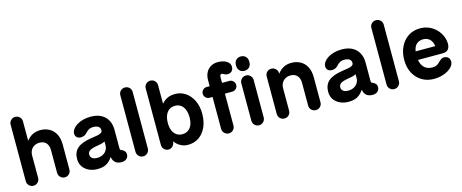

<svg xmlns="http://www.w3.org/2000/svg" viewBox="-41 -1356 4795 1993"><g transform="rotate(-15 2356.0 -360.0)"><path d="M136.2 10Q108.8 10 89.4 -9.5Q70 -29 70 -56.8V-663.5Q70 -691.2 89.4 -710.6Q108.8 -730 136.2 -730Q164 -730 183.4 -710.6Q202.8 -691.2 202.8 -663.5V-397.5L173 -410.2Q205.8 -470.5 249.6 -500.2Q293.5 -530 352 -530Q405.8 -530 448.2 -506.4Q490.8 -482.8 514.9 -436.9Q539 -391 539 -324.5V-56.8Q539 -29 519.8 -9.5Q500.5 10 472.8 10Q445.2 10 425.9 -9.5Q406.5 -29 406.5 -56.8V-302Q406.5 -349.2 381.4 -377.5Q356.2 -405.8 310.8 -405.8Q276.8 -405.8 252.5 -391.1Q228.2 -376.5 215.5 -351.6Q202.8 -326.8 202.8 -297V-56.8Q202.8 -29 183.4 -9.5Q164 10 136.2 10Z M821.8 15Q775.5 15 735 -2.9Q694.5 -20.8 669.2 -55.4Q644 -90 644 -140.5Q644 -213.8 691.2 -255.2Q738.5 -296.8 845.2 -312.5Q878.5 -317.5 905.8 -322Q933 -326.5 949.4 -336.4Q965.8 -346.2 965.8 -366.5Q965.8 -382.2 957.5 -394Q949.2 -405.8 933.2 -412.1Q917.2 -418.5 893.2 -418.5Q861.5 -418.5 841.9 -406.6Q822.2 -394.8 808.5 -378.5Q796.2 -364.8 779.9 -356.2Q763.5 -347.8 742.8 -347.8Q715.2 -347.8 698.8 -362.4Q682.2 -377 682.2 -402Q682.2 -427 698.2 -449.6Q714.2 -472.2 742.4 -490.2Q770.5 -508.2 808.9 -518.8Q847.2 -529.2 891.2 -529.2Q959.2 -529.2 1005.1 -504.5Q1051 -479.8 1074.4 -435.9Q1097.8 -392 1097.8 -334.5V-136.5Q1097.8 -124.2 1100.6 -119.6Q1103.5 -115 1112.8 -111.8Q1129 -106.2 1143.1 -92Q1157.2 -77.8 1157.2 -53.5Q1157.2 -26.8 1137.4 -8Q1117.5 10.8 1080.8 10Q1039.5 9.2 1017 -10.5Q994.5 -30.2 988.5 -61.5L987.8 -68.8H984.8Q957.5 -28 920.8 -6.5Q884 15 821.8 15ZM851.2 -98Q882.8 -98 908.9 -111Q935 -124 950.6 -148.1Q966.2 -172.2 966.2 -204.5V-240.2Q966.2 -243 964.8 -243.1Q963.2 -243.2 959.5 -240.8Q947.5 -233.2 930.6 -229Q913.8 -224.8 895.2 -222.2Q876.8 -219.8 857.5 -215.2Q812.2 -205.8 794.8 -190.6Q777.2 -175.5 777.2 -152.8Q777.2 -128 795.4 -113Q813.5 -98 851.2 -98Z M1315.2 10Q1287 10 1268 -9.6Q1249 -29.2 1249 -57.5V-663.5Q1249 -691.8 1268 -710.9Q1287 -730 1315.2 -730Q1343.5 -730 1362.6 -710.9Q1381.8 -691.8 1381.8 -663.5V-57.5Q1381.8 -29.2 1362.6 -9.6Q1343.5 10 1315.2 10Z M1796.5 15Q1754 15 1720.1 -3Q1686.2 -21 1663.9 -48.5Q1641.5 -76 1631 -105.5L1653.8 -104.2L1654.5 -71.5Q1656 -37 1636.2 -13.6Q1616.5 9.8 1588.2 9.8Q1560 9.8 1541 -9.5Q1522 -28.8 1522 -58V-663.5Q1522 -691.8 1541 -710.9Q1560 -730 1588.2 -730Q1616.5 -730 1635.5 -710.9Q1654.5 -691.8 1654.5 -663.5V-425.5L1633.2 -436.2Q1652.5 -466.2 1676.1 -486.9Q1699.8 -507.5 1730.2 -518.8Q1760.8 -530 1798.2 -530Q1862.8 -530 1913.1 -495.1Q1963.5 -460.2 1992.1 -399.4Q2020.8 -338.5 2020.8 -259Q2020.8 -177.5 1992.5 -115.5Q1964.2 -53.5 1913.9 -19.2Q1863.5 15 1796.5 15ZM1765.8 -106.5Q1822.2 -106.2 1853.2 -146.1Q1884.2 -186 1884.2 -257Q1884.2 -329.5 1853.2 -370.6Q1822.2 -411.8 1767 -411.8Q1711.8 -411.8 1681.1 -370.1Q1650.5 -328.5 1650.5 -258.2Q1650.5 -209.5 1665.2 -175.8Q1680 -142 1706 -124.4Q1732 -106.8 1765.8 -106.5Z M2235.8 10Q2208.5 10 2188.9 -9.5Q2169.2 -29 2169.2 -56.2V-582.2Q2169.2 -624.8 2186.1 -659.2Q2203 -693.8 2236.2 -714.4Q2269.5 -735 2317.5 -735Q2347.5 -735 2376.9 -725.8Q2406.2 -716.5 2425.5 -697.6Q2444.8 -678.8 2444.8 -648.8Q2444.8 -621.5 2427.9 -604.1Q2411 -586.8 2383.2 -586.8Q2367.5 -586.8 2356.4 -591.9Q2345.2 -597 2337.1 -601.6Q2329 -606.2 2320.2 -606.2Q2309.2 -606.2 2305.6 -596.1Q2302 -586 2302 -568.2V-56.2Q2302 -29 2282.6 -9.5Q2263.2 10 2235.8 10ZM2137.5 -399.2Q2113.2 -399.2 2096.1 -416.1Q2079 -433 2079 -457Q2079 -481.2 2096.1 -498.1Q2113.2 -515 2137.5 -515H2380.2Q2404.5 -515 2421.6 -498Q2438.8 -481 2438.8 -457Q2438.8 -433 2421.6 -416.1Q2404.5 -399.2 2380.2 -399.2ZM2560.8 10Q2533 10 2513.6 -9.8Q2494.2 -29.5 2494.2 -57V-458.8Q2494.2 -486.2 2513.6 -505.6Q2533 -525 2560.8 -525Q2588.2 -525 2607.6 -505.6Q2627 -486.2 2627 -458.8V-57Q2627 -29.5 2607.6 -9.8Q2588.2 10 2560.8 10ZM2560 -575.5Q2528.8 -575.5 2508.8 -595.6Q2488.8 -615.8 2488.8 -652.8Q2488.8 -689.2 2508.6 -709.5Q2528.5 -729.8 2559.8 -729.8Q2592.5 -729.8 2612.5 -709.5Q2632.5 -689.2 2632.5 -652.8Q2632.5 -615.8 2612.6 -595.6Q2592.7 -575.5 2560 -575.5Z M2833.2 10Q2805 10 2786 -9.1Q2767 -28.2 2767 -56.8V-458.5Q2767 -487 2786 -506Q2805 -525 2833.2 -525Q2861 -525 2880.4 -505.6Q2899.8 -486.2 2899.8 -458.5V-397.5L2873 -410.2Q2905 -470.5 2948 -500.2Q2991 -530 3049.5 -530Q3103.5 -530 3146.1 -506.4Q3188.8 -482.8 3212.9 -436.9Q3237 -391 3237 -324.5V-56.8Q3237 -28.2 3218.1 -9.1Q3199.2 10 3170.8 10Q3142 10 3123.1 -9.1Q3104.2 -28.2 3104.2 -56.8V-302Q3104.2 -349.2 3079 -377.5Q3053.8 -405.8 3007.8 -405.8Q2973.8 -405.8 2949.6 -391.1Q2925.5 -376.5 2912.6 -351.6Q2899.8 -326.8 2899.8 -297V-56.8Q2899.8 -28.2 2880.8 -9.1Q2861.8 10 2833.2 10Z M3519.8 15Q3473.5 15 3433 -2.9Q3392.5 -20.8 3367.2 -55.4Q3342 -90 3342 -140.5Q3342 -213.8 3389.2 -255.2Q3436.5 -296.8 3543.2 -312.5Q3576.5 -317.5 3603.8 -322Q3631 -326.5 3647.4 -336.4Q3663.8 -346.2 3663.8 -366.5Q3663.8 -382.2 3655.5 -394Q3647.2 -405.8 3631.2 -412.1Q3615.2 -418.5 3591.2 -418.5Q3559.5 -418.5 3539.9 -406.6Q3520.2 -394.8 3506.5 -378.5Q3494.2 -364.8 3477.9 -356.2Q3461.5 -347.8 3440.8 -347.8Q3413.2 -347.8 3396.8 -362.4Q3380.2 -377 3380.2 -402Q3380.2 -427 3396.2 -449.6Q3412.2 -472.2 3440.4 -490.2Q3468.5 -508.2 3506.9 -518.8Q3545.2 -529.2 3589.2 -529.2Q3657.2 -529.2 3703.1 -504.5Q3749 -479.8 3772.4 -435.9Q3795.8 -392 3795.8 -334.5V-136.5Q3795.8 -124.2 3798.6 -119.6Q3801.5 -115 3810.8 -111.8Q3827 -106.2 3841.1 -92Q3855.2 -77.8 3855.2 -53.5Q3855.2 -26.8 3835.4 -8Q3815.5 10.8 3778.8 10Q3737.5 9.2 3715 -10.5Q3692.5 -30.2 3686.5 -61.5L3685.8 -68.8H3682.8Q3655.5 -28 3618.8 -6.5Q3582 15 3519.8 15ZM3549.2 -98Q3580.8 -98 3606.9 -111Q3633 -124 3648.6 -148.1Q3664.2 -172.2 3664.2 -204.5V-240.2Q3664.2 -243 3662.8 -243.1Q3661.2 -243.2 3657.5 -240.8Q3645.5 -233.2 3628.6 -229Q3611.8 -224.8 3593.2 -222.2Q3574.8 -219.8 3555.5 -215.2Q3510.2 -205.8 3492.8 -190.6Q3475.2 -175.5 3475.2 -152.8Q3475.2 -128 3493.4 -113Q3511.5 -98 3549.2 -98Z M4013.2 10Q3985 10 3966 -9.6Q3947 -29.2 3947 -57.5V-663.5Q3947 -691.8 3966 -710.9Q3985 -730 4013.2 -730Q4041.5 -730 4060.6 -710.9Q4079.8 -691.8 4079.8 -663.5V-57.5Q4079.8 -29.2 4060.6 -9.6Q4041.5 10 4013.2 10Z M4439.8 15Q4367.8 15 4311.4 -18.4Q4255 -51.8 4222.5 -112.5Q4190 -173.2 4190 -255.2Q4190 -331.8 4219.6 -394.1Q4249.2 -456.5 4303.8 -493.2Q4358.2 -530 4432.5 -530Q4488.8 -530 4533.1 -509Q4577.5 -488 4608.6 -454.1Q4639.8 -420.2 4656 -380.2Q4672.2 -340.2 4672.2 -301.2Q4672.2 -262.5 4653.4 -240.5Q4634.5 -218.5 4593 -218.5H4328.2Q4335.2 -178.5 4353.1 -153.2Q4371 -128 4396.6 -116.1Q4422.2 -104.2 4452.5 -104.2Q4485.5 -104.2 4505.9 -116.9Q4526.2 -129.5 4542 -147.8Q4552.2 -157.5 4564.5 -166Q4576.8 -174.5 4597 -174.5Q4623 -174.5 4640.1 -158.2Q4657.2 -142 4657 -113Q4656.8 -89.2 4640.4 -66.6Q4624 -44 4594.6 -25.6Q4565.2 -7.2 4526 3.9Q4486.8 15 4439.8 15ZM4327.8 -310.8H4539Q4532 -360.8 4504.4 -386.2Q4476.8 -411.8 4433.8 -411.8Q4391.8 -411.8 4363.9 -387.4Q4336 -363 4327.8 -310.8Z"/></g></svg>

Font: National Park
Style: Regular
Weight: 400
Designer: Andrea Herstowski, Ben Hoepner
Version: Version 1.009